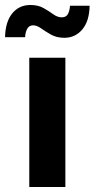

<svg xmlns="http://www.w3.org/2000/svg" viewBox="-66 -746 377 766"><path d="M50.8 0V-515.6H194.8V0ZM190.9 -595.2Q160.2 -595.2 137.9 -607.7Q115.7 -620.1 98.4 -632.6Q81.1 -645 65.9 -645Q50.8 -645 43 -631.8Q35.2 -618.7 34.2 -597.7H-45.9Q-44.4 -659.2 -17.1 -692.6Q10.3 -726.1 55.2 -726.1Q86.4 -726.1 108.2 -713.6Q129.9 -701.2 146.7 -689Q163.6 -676.8 180.2 -676.8Q196.8 -676.8 204.1 -688.5Q211.4 -700.2 213.4 -723.1H291.5Q290.5 -662.1 262.5 -628.7Q234.4 -595.2 190.9 -595.2Z"/></svg>

Font: Inter Display
Style: Bold
Weight: 700
Designer: Rasmus Andersson
Foundry: rsms
Version: Version 4.001;git-9221beed3